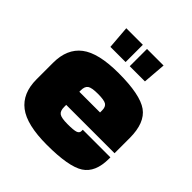

<svg xmlns="http://www.w3.org/2000/svg" viewBox="-191 -836 983 983"><g transform="rotate(45 300.0 -345.0)"><path d="M575 -165V-175H375V-165Q375 -151 359.5 -145.5Q344 -140 300 -140Q255 -140 240 -150.5Q225 -161 225 -190V-250H25V-190Q25 -89 89.5 -39.5Q154 10 300 10Q457 10 516 -28Q575 -66 575 -165ZM575 -315Q575 -425 515.5 -467.5Q456 -510 300 -510Q154 -510 89.5 -460.5Q25 -411 25 -310V-250H225V-310Q225 -339 240 -349.5Q255 -360 300 -360Q345 -360 360 -350.5Q375 -341 375 -315V-295H575ZM100 -205H575V-300H100ZM175 -575H285V-700H165ZM315 -575H425L435 -700H315Z"/></g></svg>

Font: Millimetre
Style: Extrablack
Weight: 900
Designer: Jérémy Landes
Version: Version 1.0